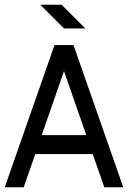

<svg xmlns="http://www.w3.org/2000/svg" viewBox="-20 -790 540 810"><path d="M250 -490 344 -220H156ZM420 0H500L290 -600H210L0 0H80L129 -140H371ZM250 -670H340L240 -770H150Z"/></svg>

Font: Gauge
Style: Regular
Weight: 400
Designer: Daniel Pimley
Foundry: Daniel Pimley
Version: Version 1.004;PS 001.001;hotconv 1.0.56